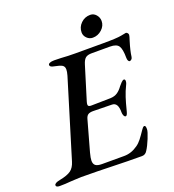

<svg xmlns="http://www.w3.org/2000/svg" viewBox="-187 -935 957 1054"><g transform="rotate(-20 291.5 -408.0)"><path d="M-40 -7Q-39 -20 -7 -26Q39 -35 59.5 -50Q80 -65 90 -98L228 -550Q234 -571 234 -584Q234 -602 221.5 -609.5Q209 -617 177 -623Q153 -627 153 -639Q153 -646 162.5 -650Q172 -654 188 -654L228 -653Q267 -650 311 -650H473Q554 -650 580 -655.5Q606 -661 609 -661Q614 -661 618.5 -656Q623 -651 623 -645Q623 -639 614 -612Q598 -560 594 -527Q593 -518 587.5 -513Q582 -508 577 -508Q572 -508 568.5 -514.5Q565 -521 565 -531Q565 -582 552.5 -601Q540 -620 502 -620H395Q371 -620 359 -610.5Q347 -601 339 -575L279 -380Q276 -370 276 -363Q276 -350 296 -351L408 -353Q432 -354 448.5 -365Q465 -376 480 -397Q487 -406 496 -415Q505 -424 511 -424Q519 -424 519 -413Q519 -406 516 -398Q497 -359 488 -330Q479 -303 467 -255Q461 -231 453 -231Q446 -231 442 -240Q438 -249 438 -258Q439 -317 403 -317L293 -319Q275 -319 265 -313Q255 -307 250 -290L200 -111Q192 -81 192 -66Q192 -46 203.5 -37.5Q215 -29 240 -29H370Q412 -29 450 -56Q466 -67 480 -85Q494 -103 512 -130Q516 -136 520.5 -141Q525 -146 530 -146Q538 -146 538 -125Q538 -111 522.5 -73Q507 -35 493 -14Q482 5 462 5Q381 5 286 2Q252 1 206.5 0Q161 -1 109 -1Q93 -1 73.5 0.5Q54 2 45 2Q15 5 -19 5Q-40 5 -40 -7ZM382 -746Q382 -777 404.5 -799Q427 -821 459 -821Q479 -821 493 -805Q507 -789 507 -768Q507 -740 484 -719Q461 -698 431 -698Q411 -698 396.5 -712.5Q382 -727 382 -746Z"/></g></svg>

Font: EB Garamond Medium
Style: Italic
Weight: 500
Italic angle: -17.2°
Designer: Georg Duffner and Octavio Pardo
Foundry: Georg Duffner
Version: Version 1.000